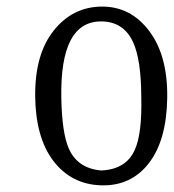

<svg xmlns="http://www.w3.org/2000/svg" viewBox="-20 -544 523 578"><path d="M140.6 -59.6Q86.9 -130.4 85.9 -255.6Q85 -380.9 141.8 -452.1Q198.7 -523.4 286.1 -524.2Q373.5 -524.9 429.4 -450.4Q485.4 -376 483.4 -248.5Q481.4 -121.1 427.7 -52.2Q374 16.6 284.4 13.9Q194.8 11.2 140.6 -59.6ZM405.3 -253.9Q404.8 -363.8 380.9 -416.5Q352.5 -479 285.2 -479.5Q160.2 -480.5 164.6 -249Q166.5 -144 187 -97.2Q213.4 -36.6 285.2 -30.8Q358.9 -34.2 385.3 -91.8Q408.2 -141.1 405.3 -253.9Z"/></svg>

Font: RaghuMalayalamSans
Style: Regular
Weight: 400
Designer: Prof. R.K.Joshi and Rajith Kumar K. M.
Foundry: Centre for Development of Advanced Computing (C-DAC) Mumbai, (formerly NCST), Swathanthra Malayalam Computing (http://sm
Version: Version 2.2.0+20221109